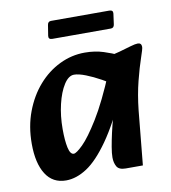

<svg xmlns="http://www.w3.org/2000/svg" viewBox="-76 -709 707 792"><g transform="rotate(-10 277.5 -313.5)"><path d="M138 16Q82 16 53 -30Q24 -76 24 -157Q24 -230 47 -291Q70 -352 109 -396.5Q148 -441 198.5 -465.5Q249 -490 304 -490Q347 -490 382.5 -478.5Q418 -467 443 -455L414 -331Q388 -349 355.5 -367Q323 -385 293.5 -396.5Q264 -408 245 -408Q222 -408 202.5 -377.5Q183 -347 171.5 -298.5Q160 -250 160 -195Q160 -147 166.5 -117Q173 -87 188 -87Q199 -87 227 -114.5Q255 -142 296.5 -209Q338 -276 387 -394L422 -301Q368 -181 319 -111.5Q270 -42 225.5 -13Q181 16 138 16ZM388 10Q360 10 351 -6Q342 -22 342 -44Q342 -61 346.5 -87.5Q351 -114 358 -145Q365 -176 373 -204L395 -279L363 -305L387 -456Q419 -461 447 -469Q475 -477 495.5 -483Q516 -489 526 -489Q542 -489 542 -472Q542 -464 529.5 -428Q517 -392 503 -337Q489 -282 482 -216L460 10ZM175 -628Q177 -643 190 -643H434Q451 -643 449 -628L443 -584Q441 -569 428 -569H183Q166 -569 168 -584Z"/></g></svg>

Font: Alkatra SemiBold
Style: Regular
Weight: 600
Designer: Suman Bhandary
Version: Version 1.100;gftools[0.9.22]